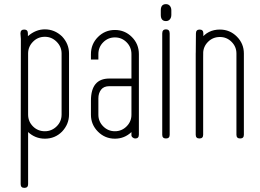

<svg xmlns="http://www.w3.org/2000/svg" viewBox="-20 -670 1260 929"><path d="M280 -494Q314 -458 314 -411V-116Q314 -69 280 -33Q246 1 197 1Q150 1 115 -32L79 -508Q79 -527 97 -527Q115 -527 115 -508V-495Q153 -528 197 -528Q244 -528 280 -494ZM278 -411Q278 -444 254 -468Q230 -492 197 -492Q163 -492 139.5 -468Q116 -444 116 -411V-116Q116 -82 139.5 -58.5Q163 -35 197 -35Q230 -35 254 -58.5Q278 -82 278 -116ZM116 -172V221Q116 239 98 239Q80 239 80 221L81 -509Z M616 -290V-408Q616 -442 592.5 -465.5Q569 -489 536 -489Q503 -489 479.5 -465.5Q456 -442 456 -408V-382H420V-408Q420 -457 454 -491Q488 -525 536 -525Q584 -525 618 -491Q652 -457 652 -408V-115V-114V-113V-106V-80V-19Q652 0 635 0Q627 0 621 -5.5Q615 -11 616 -19V-31Q582 1 536 1Q488 1 454 -33Q420 -67 420 -115V-183Q420 -290 509 -290ZM616 -253H509Q482 -253 469 -236Q456 -219 456 -194V-115Q456 -82 479.5 -58.5Q503 -35 536 -35Q569 -35 592.5 -58.5Q616 -82 616 -115Z M758 -598V-620Q758 -650 783 -650Q795 -650 802 -641.5Q809 -633 809 -620V-598Q809 -585 802 -576.5Q795 -568 783 -568Q758 -568 758 -598ZM801 -455V-408V-18Q801 0 783 0Q765 0 765 -18V-477Q765 -477 765 -508Q765 -528 783 -528Q801 -528 801 -508Z M1126 -493Q1160 -459 1160 -411V-18Q1160 0 1142 0Q1124 0 1124 -18V-411Q1124 -444 1100.5 -467.5Q1077 -491 1044 -491Q1010 -491 986.5 -467.5Q963 -444 963 -411V-18Q963 0 945 0Q927 0 927 -18V-285V-289V-411Q927 -452 951 -480Q985 -527 1044 -527Q1092 -527 1126 -493ZM963 -388H927L928 -508Q928 -527 946 -527Q964 -527 964 -508Z"/></svg>

Font: Aaram
Style: Regular
Weight: 400
Designer: Tharique Azeez
Foundry: Tharique Azeez
Version: Version 1.7